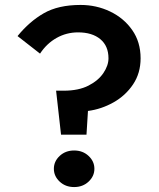

<svg xmlns="http://www.w3.org/2000/svg" viewBox="-20 -736 645 777"><path d="M419 -500Q419 -550 386 -577.5Q353 -605 296 -605Q249 -605 209 -582.5Q169 -560 142 -519L51 -590Q99 -649 157.5 -682.5Q216 -716 306 -716Q370 -716 425.5 -689.5Q481 -663 515 -614.5Q549 -566 549 -500Q549 -440 518.5 -394.5Q488 -349 439 -321.5Q390 -294 336 -287L330 -191H227L207 -369H238Q298 -369 338 -389.5Q378 -410 398.5 -440.5Q419 -471 419 -500ZM198 -53Q198 -83 221.5 -105Q245 -127 280 -127Q315 -127 338.5 -105Q362 -83 362 -53Q362 -23 338.5 -1Q315 21 280 21Q245 21 221.5 -1Q198 -23 198 -53Z"/></svg>

Font: Von Semi
Style: Regular
Weight: 600
Version: Version 4.000; ttfautohint (v1.8.4.7-5d5b)